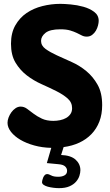

<svg xmlns="http://www.w3.org/2000/svg" viewBox="-20 -757 573 996"><path d="M257 -130Q274 -130 291.5 -133.5Q309 -137 323 -145Q337 -153 345.5 -165.5Q354 -178 354 -196Q354 -226 330.5 -246.5Q307 -267 272 -284.5Q237 -302 195.5 -320.5Q154 -339 119 -366Q84 -393 60.5 -432Q37 -471 37 -530Q37 -586 59.5 -625.5Q82 -665 118 -689.5Q154 -714 200 -725.5Q246 -737 293 -737Q313 -737 346.5 -734Q380 -731 412.5 -722Q445 -713 468.5 -695.5Q492 -678 492 -649Q492 -639 488.5 -625Q485 -611 477.5 -598Q470 -585 458 -576Q446 -567 430 -567Q416 -567 404.5 -573Q393 -579 378.5 -586Q364 -593 344 -599Q324 -605 293 -605Q239 -605 216 -586.5Q193 -568 193 -545Q193 -520 216.5 -503Q240 -486 275 -470Q310 -454 351.5 -435.5Q393 -417 428 -388Q463 -359 486.5 -317Q510 -275 510 -212Q510 -164 495.5 -126.5Q481 -89 454.5 -61.5Q428 -34 391.5 -17Q355 0 310 6L297 47Q348 49 372.5 71.5Q397 94 397 126Q397 139 392 155Q387 171 374.5 185.5Q362 200 340.5 209.5Q319 219 286 219Q272 219 256.5 217Q241 215 228 211.5Q215 208 206.5 202Q198 196 198 188Q198 185 199.5 178Q201 171 204 164Q207 157 212 151.5Q217 146 224 146Q233 146 245.5 153Q258 160 282 160Q302 160 315 152.5Q328 145 328 129Q328 116 318 106.5Q308 97 285 95L223 89L246 10Q199 9 157.5 -2.5Q116 -14 85.5 -32Q55 -50 37 -73Q19 -96 19 -120Q19 -133 24.5 -147.5Q30 -162 39 -174.5Q48 -187 60.5 -195.5Q73 -204 87 -204Q105 -204 120.5 -192.5Q136 -181 154.5 -167Q173 -153 197.5 -141.5Q222 -130 257 -130Z"/></svg>

Font: AkaAcidDosis
Style: ExtraBold
Weight: 800
Designer: Edgar Tolentino, Pablo Impallari, Igino Marini, Aka-Acid
Foundry: Edgar Tolentino, Pablo Impallari, Igino Marini, Aka-Acid
Version: Version 1.007